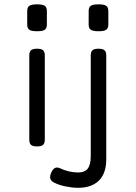

<svg xmlns="http://www.w3.org/2000/svg" viewBox="-20 -686 640 906"><path d="M154.8 -538.6Q127.9 -538.6 118.2 -545.7Q108.4 -552.7 108.4 -570.3V-633.8Q108.4 -651.4 118.2 -658.4Q127.9 -665.5 154.8 -665.5Q181.6 -665.5 191.4 -658.4Q201.2 -651.4 201.2 -633.8V-570.3Q201.2 -552.7 191.4 -545.7Q181.6 -538.6 154.8 -538.6ZM444.8 -538.6Q418 -538.6 408.2 -545.7Q398.4 -552.7 398.4 -570.3V-633.8Q398.4 -651.4 408.2 -658.4Q418 -665.5 444.8 -665.5Q471.7 -665.5 481.4 -658.4Q491.2 -651.4 491.2 -633.8V-570.3Q491.2 -552.7 481.4 -545.7Q471.7 -538.6 444.8 -538.6ZM191.4 -424.3V-26.9Q191.4 -9.8 183.3 -2.4Q175.3 4.9 155.3 4.9H154.3Q134.3 4.9 126.2 -2.4Q118.2 -9.8 118.2 -26.9V-424.3Q118.2 -441.4 126.2 -448.7Q134.3 -456.1 154.3 -456.1H155.3Q175.3 -456.1 183.3 -448.7Q191.4 -441.4 191.4 -424.3ZM481.4 -424.3V65.9Q481.4 131.3 447 165.8Q412.6 200.2 348.1 200.2Q321.3 200.2 290 193.8Q258.8 187.5 235.4 175.8Q216.3 166 216.3 149.9Q216.3 141.6 221.7 128.4Q231.9 104.5 249.5 104.5Q255.4 104.5 263.2 107.9Q282.2 117.2 304.7 122.6Q327.1 127.9 348.6 127.9Q379.4 127.9 393.8 109.9Q408.2 91.8 408.2 51.3V-424.3Q408.2 -441.4 416.3 -448.7Q424.3 -456.1 444.3 -456.1H445.3Q465.3 -456.1 473.4 -448.7Q481.4 -441.4 481.4 -424.3Z"/></svg>

Font: Courier Prime Code
Style: Regular
Weight: 400
Designer: Alan Dague-Greene
Foundry: Quote-Unquote Apps
Version: Version 3.0318